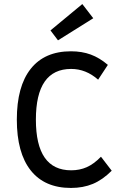

<svg xmlns="http://www.w3.org/2000/svg" viewBox="-20 -915 620 947"><path d="M330 12Q200 12 131.5 -74.5Q63 -161 63 -325Q63 -489 131.5 -575.5Q200 -662 330 -662Q384 -662 427.5 -646Q471 -630 512 -595L464 -522Q404 -575 331 -575Q157 -575 157 -325Q157 -75 331 -75Q373 -75 408 -90.5Q443 -106 478 -142L531 -73Q486 -28 438 -8Q390 12 330 12ZM266 -716 229 -765 386 -895 440 -825Z"/></svg>

Font: Sometype Mono Medium
Style: Regular
Weight: 500
Monospace: yes
Designer: Ryoichi Tsunekawa
Foundry: Dharma Type
Version: Version 1.000; ttfautohint (v1.8.3)